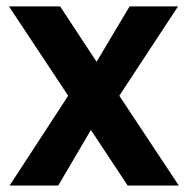

<svg xmlns="http://www.w3.org/2000/svg" viewBox="-20 -574 580 594"><path d="M9.8 0 190.9 -277.8 7.8 -554.2H166L278.8 -382.8L380.9 -554.2H530.8L349.1 -277.8L533.2 0H375L261.2 -171.9L160.2 0Z"/></svg>

Font: PoppinsZ SemiBold
Style: Regular
Weight: 600
Designer: Ninad Kale (Devanagari), Jonny Pinhorn (Latin)
Foundry: Indian Type Foundry
Version: Version 3.002;FEAKit 1.0